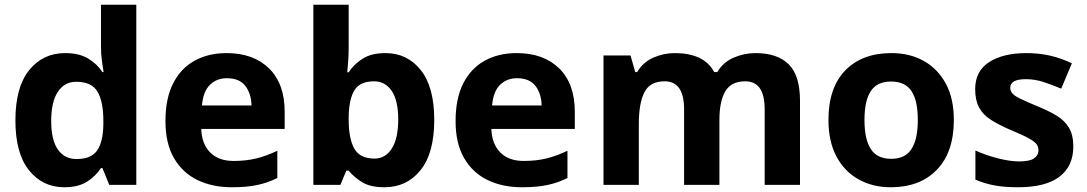

<svg xmlns="http://www.w3.org/2000/svg" viewBox="-20 -780 4586 810"><path d="M251 10Q160 10 102.5 -61.5Q45 -133 45 -272Q45 -412 103 -484Q161 -556 255 -556Q314 -556 352 -533Q390 -510 412 -476H417Q414 -492 410 -522.5Q406 -553 406 -585V-760H555V0H441L412 -71H406Q384 -37 347 -13.5Q310 10 251 10ZM303 -109Q365 -109 390 -145.5Q415 -182 416 -255V-271Q416 -351 391.5 -393Q367 -435 301 -435Q252 -435 224 -392.5Q196 -350 196 -270Q196 -190 224 -149.5Q252 -109 303 -109Z M936 -556Q1049 -556 1115 -491.5Q1181 -427 1181 -308V-236H829Q831 -173 866.5 -137Q902 -101 965 -101Q1018 -101 1061 -111.5Q1104 -122 1150 -144V-29Q1110 -9 1065.5 0.5Q1021 10 958 10Q876 10 813 -20.5Q750 -51 714 -113Q678 -175 678 -269Q678 -365 710.5 -428.5Q743 -492 801 -524Q859 -556 936 -556ZM937 -450Q894 -450 865.5 -422Q837 -394 832 -335H1041Q1040 -385 1015 -417.5Q990 -450 937 -450Z M1451 -583Q1451 -552 1449 -522Q1447 -492 1445 -475H1451Q1473 -509 1510 -532.5Q1547 -556 1606 -556Q1698 -556 1755 -484.5Q1812 -413 1812 -274Q1812 -134 1754 -62Q1696 10 1602 10Q1542 10 1507.5 -11.5Q1473 -33 1451 -60H1441L1416 0H1302V-760H1451ZM1558 -437Q1500 -437 1476.5 -401Q1453 -365 1451 -291V-275Q1451 -196 1474.5 -153.5Q1498 -111 1560 -111Q1606 -111 1633 -153.5Q1660 -196 1660 -276Q1660 -356 1632.5 -396.5Q1605 -437 1558 -437Z M2160 -556Q2273 -556 2339 -491.5Q2405 -427 2405 -308V-236H2053Q2055 -173 2090.5 -137Q2126 -101 2189 -101Q2242 -101 2285 -111.5Q2328 -122 2374 -144V-29Q2334 -9 2289.5 0.5Q2245 10 2182 10Q2100 10 2037 -20.5Q1974 -51 1938 -113Q1902 -175 1902 -269Q1902 -365 1934.5 -428.5Q1967 -492 2025 -524Q2083 -556 2160 -556ZM2161 -450Q2118 -450 2089.5 -422Q2061 -394 2056 -335H2265Q2264 -385 2239 -417.5Q2214 -450 2161 -450Z M3167 -556Q3260 -556 3307.5 -508.5Q3355 -461 3355 -356V0H3206V-319Q3206 -437 3124 -437Q3065 -437 3040 -395Q3015 -353 3015 -274V0H2866V-319Q2866 -437 2784 -437Q2722 -437 2698.5 -390.5Q2675 -344 2675 -257V0H2526V-546H2640L2660 -476H2668Q2693 -518 2736.5 -537Q2780 -556 2827 -556Q2887 -556 2929 -536.5Q2971 -517 2993 -476H3006Q3031 -518 3075.5 -537Q3120 -556 3167 -556Z M4004 -274Q4004 -138 3932.5 -64Q3861 10 3738 10Q3662 10 3602.5 -23Q3543 -56 3509 -119.5Q3475 -183 3475 -274Q3475 -410 3546 -483Q3617 -556 3741 -556Q3818 -556 3877 -523Q3936 -490 3970 -427.5Q4004 -365 4004 -274ZM3627 -274Q3627 -193 3653.5 -151.5Q3680 -110 3740 -110Q3799 -110 3825.5 -151.5Q3852 -193 3852 -274Q3852 -355 3825.5 -395.5Q3799 -436 3739 -436Q3680 -436 3653.5 -395.5Q3627 -355 3627 -274Z M4508 -162Q4508 -79 4449.5 -34.5Q4391 10 4275 10Q4218 10 4177 2.5Q4136 -5 4095 -22V-145Q4139 -125 4190 -112Q4241 -99 4280 -99Q4324 -99 4342.5 -112Q4361 -125 4361 -146Q4361 -160 4353.5 -171Q4346 -182 4321 -196Q4296 -210 4243 -232Q4192 -254 4159 -275.5Q4126 -297 4110 -327.5Q4094 -358 4094 -404Q4094 -480 4153 -518Q4212 -556 4310 -556Q4361 -556 4407 -546Q4453 -536 4502 -513L4457 -406Q4417 -423 4381 -434.5Q4345 -446 4308 -446Q4242 -446 4242 -410Q4242 -397 4250.5 -386.5Q4259 -376 4283.5 -364Q4308 -352 4356 -332Q4403 -313 4437 -292.5Q4471 -272 4489.5 -241.5Q4508 -211 4508 -162Z"/></svg>

Font: Noto Sans Kannada
Style: Bold
Weight: 700
Designer: Jelle Bosma - Monotype Design Team
Foundry: Monotype Imaging Inc.
Version: Version 2.005; ttfautohint (v1.8.4.7-5d5b)